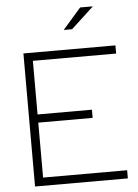

<svg xmlns="http://www.w3.org/2000/svg" viewBox="-60 -960 723 1006"><g transform="rotate(-5 301.0 -457.0)"><path d="M83 0V-700H567V-657H129V-375H415V-332H129V-43H571V0ZM304 -804 400 -914H467L348 -804Z"/></g></svg>

Font: Red Hat Display
Style: Regular
Weight: 300
Designer: Pentagram, MCKL
Foundry: Pentagram, MCKL
Version: Version 1.023